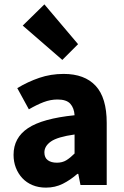

<svg xmlns="http://www.w3.org/2000/svg" viewBox="-20 -846 567 878"><path d="M190 12Q156 12 128.5 0.5Q101 -11 82 -31.5Q63 -52 52.5 -79Q42 -106 42 -138Q42 -216 108 -260Q174 -304 321 -319Q319 -352 301.5 -371.5Q284 -391 243 -391Q211 -391 179.5 -379Q148 -367 112 -346L59 -443Q107 -472 159.5 -490Q212 -508 271 -508Q367 -508 417.5 -453.5Q468 -399 468 -284V0H348L338 -51H334Q302 -23 267 -5.5Q232 12 190 12ZM240 -102Q265 -102 283 -113Q301 -124 321 -144V-231Q243 -220 213 -199Q183 -178 183 -149Q183 -125 198.5 -113.5Q214 -102 240 -102ZM265 -572 84 -729 183 -826 337 -644Z"/></svg>

Font: Giro Regular
Style: Bold
Weight: 700
Designer: Paul D. Hunt
Foundry: Adobe Systems Incorporated
Version: Version 1.000;PS 1.0;hotconv 1.0.88;makeotf.lib2.5.647800